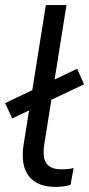

<svg xmlns="http://www.w3.org/2000/svg" viewBox="-31 -725 350 754"><path d="M187 9Q115 9 82 -33.5Q49 -76 62 -159L149 -705H230L143 -159Q135 -106 151.5 -83Q168 -60 211 -60Q223 -60 234.5 -61Q246 -62 258 -65L246 1Q233 5 217 7Q201 9 187 9ZM17 -260 -11 -320 272 -455 299 -394Z"/></svg>

Font: Nunito Sans
Style: Italic
Weight: 400
Italic angle: -9°
Designer: Vernon Adams
Foundry: Vernon Adams
Version: Version 3.006; ttfautohint (v1.8.3)